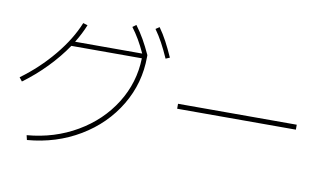

<svg xmlns="http://www.w3.org/2000/svg" viewBox="-81 -998 2038 1193"><g transform="rotate(10 937.5 -401.0)"><path d="M761.7 -608.4H316.9Q266.6 -534.2 199.2 -464.6Q131.8 -395 52.7 -336.9L34.2 -360.4Q147.9 -443.8 235.4 -549.6Q322.8 -655.3 365.2 -760.7L393.6 -752Q371.1 -695.8 335.4 -637.7H758.8Q737.3 -684.6 716.1 -720.7Q694.8 -756.8 669.9 -790L692.4 -806.6Q721.2 -768.1 744.6 -727.1Q768.1 -686 792 -633.8V-623Q792 -457.5 708 -316.7Q624 -175.8 476.6 -87.6Q329.1 0.5 146.5 15.6L139.6 -13.7Q313 -28.3 453.6 -110.6Q594.2 -192.9 676 -323.5Q757.8 -454.1 761.7 -608.4ZM813.5 -802.7 836.9 -818.4Q864.3 -779.8 886.2 -738.5Q908.2 -697.3 932.6 -642.6L907.2 -631.8Q883.3 -686 861.3 -726.3Q839.4 -766.6 813.5 -802.7Z M1032.2 -369.1H1781.2V-337.9H1032.2Z"/></g></svg>

Font: Pretendard Thin
Style: Regular
Weight: 100
Designer: Base glyphs from Inter by Rasmus Andersson; Hangeul glyphs from Noto Sans CJK(Source Han Sans) by Jang Soo-young and Kan
Foundry: Kil Hyung-jin
Version: Version 1.309